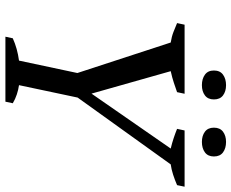

<svg xmlns="http://www.w3.org/2000/svg" viewBox="-93 -763 856 710"><g transform="rotate(90 335.0 -408.0)"><path d="M462.4 -662.6H670.4L664.6 -634.8Q645.5 -626.5 625.7 -620.1Q606 -613.8 587.9 -611.3L340.8 -267.1L294.9 -50.3Q312 -47.9 329.1 -42.2Q346.2 -36.6 361.8 -27.3L356 0H115.7L121.6 -27.3Q159.7 -44.4 204.1 -50.3L250 -266.1L137.2 -611.3Q115.7 -614.7 98.6 -621.3Q81.5 -627.9 65.4 -634.8L71.3 -662.6H326.7L320.8 -634.8Q305.2 -629.4 286.4 -623Q267.6 -616.7 243.2 -611.3L326.2 -318.4L529.3 -611.3Q508.8 -616.2 490.5 -622.3Q472.2 -628.4 456.5 -634.8ZM240.7 -771Q240.7 -793.5 256.1 -804.7Q271.5 -815.9 294.9 -815.9Q317.9 -815.9 332.8 -804.7Q347.7 -793.5 347.7 -771Q347.7 -749 332.8 -737.8Q317.9 -726.6 294.9 -726.6Q271.5 -726.6 256.1 -737.8Q240.7 -749 240.7 -771ZM452.1 -771Q452.1 -793.5 467 -804.7Q481.9 -815.9 504.9 -815.9Q528.3 -815.9 543.5 -804.7Q558.6 -793.5 558.6 -771Q558.6 -749 543.5 -737.8Q528.3 -726.6 504.9 -726.6Q481.9 -726.6 467 -737.8Q452.1 -749 452.1 -771Z"/></g></svg>

Font: PT Astra Serif
Style: Italic
Weight: 400
Italic angle: -16°
Designer: A.Korolkova, I. Chaeva
Foundry: ParaType Ltd
Version: Version 1.001